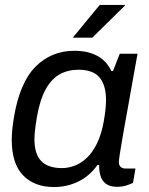

<svg xmlns="http://www.w3.org/2000/svg" viewBox="-20 -743 601 775"><path d="M198 12Q119.1 12 73.2 -35.2Q27.4 -82.4 27.4 -178.8Q27.4 -198.8 29.6 -220.7Q31.9 -242.7 35.9 -267.7Q59.4 -409.5 123.3 -473.8Q187.1 -538 280.6 -538Q333.4 -538 371.4 -518.2Q409.5 -498.3 429.5 -456.3H436.1L463.4 -526H535.1L512.9 -402.4Q507.3 -368.3 499.8 -328.4Q492.3 -288.4 485.4 -248.9Q478.4 -209.3 472.5 -175.4Q466.6 -141.5 463.2 -118.3Q459.8 -95.1 459.8 -88.8Q459.8 -75.7 467.1 -69.2Q474.4 -62.7 487.4 -62.7H526.8L516.9 -4.9Q506.9 0.1 490.2 5.6Q473.5 11.1 452.1 11.1Q424.3 11.1 407.3 -1.4Q390.4 -14 384.4 -37.6Q382.2 -45.7 381.1 -55.6Q379.9 -65.5 380.4 -76.2L373.8 -77.6Q341.3 -31.8 295.6 -9.9Q249.8 12 198 12ZM230.4 -64.5Q256 -64.5 281.8 -74.4Q307.7 -84.2 330.8 -106.1Q353.9 -128.1 371.9 -164.8Q389.8 -201.5 399.1 -254.7Q404.5 -285.7 406.2 -304.9Q407.9 -324.1 407.9 -339.4Q407.9 -399.2 381.7 -430.4Q355.5 -461.5 297.3 -461.5Q254.2 -461.5 221 -443.1Q187.8 -424.6 164.8 -383.3Q141.7 -342 129.4 -273.1Q125.4 -249.6 123.2 -233.1Q121 -216.6 120 -204.2Q119 -191.8 119 -181.4Q119 -120.9 146.6 -92.7Q174.2 -64.5 230.4 -64.5ZM273.8 -591 382.4 -723H483.8V-720L352.5 -591Z"/></svg>

Font: Archivo Variable SemiBold
Style: Italic
Weight: 600
Italic angle: -10°
Designer: Hector Gatti
Foundry: Omnibus-Type
Version: Version 2.001